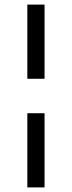

<svg xmlns="http://www.w3.org/2000/svg" viewBox="-20 -749 313 836"><path d="M99 -406V-729H174V-406ZM99 67V-256H174V67Z"/></svg>

Font: Mona Sans
Style: Regular
Weight: 400
Designer: Deni Anggara
Foundry: GitHub
Version: Version 2.000;Glyphs 3.2.3 (3260)